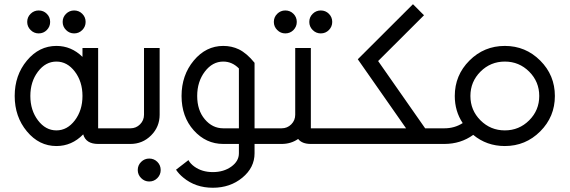

<svg xmlns="http://www.w3.org/2000/svg" viewBox="-20 -674 2667 899"><path d="M244.1 -63.5Q294.9 -63.5 330.6 -110.6Q366.2 -157.7 366.2 -224.6Q366.2 -291.5 330.6 -338.6Q294.9 -385.7 244.1 -385.7Q193.4 -385.7 157.7 -338.6Q122.1 -291.5 122.1 -224.6Q122.1 -157.7 157.7 -110.6Q193.4 -63.5 244.1 -63.5ZM369.6 -44.9Q316.4 9.8 244.1 9.8Q163.1 9.8 106 -58.8Q48.8 -127.4 48.8 -224.6Q48.8 -321.8 106 -390.4Q163.1 -459 244.1 -459Q314 -459 366.2 -407.7V-449.2H439.5V-73.2H512.7V0H439.5Q382.3 0 369.6 -44.9ZM161.1 -517.6Q139.2 -517.6 123.3 -533.4Q107.4 -549.3 107.4 -571.3Q107.4 -593.8 123.3 -609.4Q139.2 -625 161.1 -625Q183.6 -625 199.2 -609.4Q214.8 -593.8 214.8 -571.3Q214.8 -549.3 199.2 -533.4Q183.6 -517.6 161.1 -517.6ZM327.1 -517.6Q305.2 -517.6 289.3 -533.4Q273.4 -549.3 273.4 -571.3Q273.4 -593.8 289.3 -609.4Q305.2 -625 327.1 -625Q349.6 -625 365.2 -609.4Q380.9 -593.8 380.9 -571.3Q380.9 -549.3 365.2 -533.4Q349.6 -517.6 327.1 -517.6Z M590.8 -73.2Q617.2 -73.2 635.7 -91.8Q654.3 -110.4 654.3 -136.7V-449.2H727.5V-136.7Q727.5 -80.1 687.5 -40Q647.5 0 590.8 0H512.7V-73.2ZM678.7 175.8Q656.7 175.8 640.9 159.9Q625 144 625 122.1Q625 99.6 640.9 84Q656.7 68.4 678.7 68.4Q701.2 68.4 716.8 84Q732.4 99.6 732.4 122.1Q732.4 144 716.8 159.9Q701.2 175.8 678.7 175.8Z M1098.6 -73.2V-353.5Q1066.9 -385.7 1025.4 -385.7Q974.6 -385.7 939 -338.6Q903.3 -291.5 903.3 -224.6Q903.3 -157.7 939 -115.5Q974.6 -73.2 1025.4 -73.2ZM976.6 205.1Q895.5 205.1 838.4 157.7Q817.4 140.6 804.2 120.6L862.3 75.7Q871.1 92.3 890.1 106Q925.8 131.8 976.6 131.8Q1027.3 131.8 1063 106.2Q1098.6 80.6 1098.6 43.9V0H1025.4Q944.3 0 887.2 -63.7Q830.1 -127.4 830.1 -224.6Q830.1 -321.8 887.2 -390.4Q944.3 -459 1025.4 -459Q1064.9 -459 1098.6 -442.9Q1136.2 -424.3 1171.9 -379.9V-73.2H1220.7V0H1171.9V43.9Q1171.9 110.8 1114.7 158Q1057.6 205.1 976.6 205.1Z M1298.8 -73.2Q1325.2 -73.2 1343.8 -91.8Q1362.3 -110.4 1362.3 -136.7V-449.2H1435.5V-73.2H1572.3V0H1435.5Q1394 0 1376 -23.4Q1342.3 0 1298.8 0H1220.7V-73.2ZM1315.9 -517.6Q1293.9 -517.6 1278.1 -533.4Q1262.2 -549.3 1262.2 -571.3Q1262.2 -593.8 1278.1 -609.4Q1293.9 -625 1315.9 -625Q1338.4 -625 1354 -609.4Q1369.6 -593.8 1369.6 -571.3Q1369.6 -549.3 1354 -533.4Q1338.4 -517.6 1315.9 -517.6ZM1481.9 -517.6Q1460 -517.6 1444.1 -533.4Q1428.2 -549.3 1428.2 -571.3Q1428.2 -593.8 1444.1 -609.4Q1460 -625 1481.9 -625Q1504.4 -625 1520 -609.4Q1535.6 -593.8 1535.6 -571.3Q1535.6 -549.3 1520 -533.4Q1504.4 -517.6 1481.9 -517.6Z M1572.3 0V-73.2H1881.3L1655.3 -396.5L1913.6 -654.3L1965.3 -602.5L1750.5 -388.2L1970.7 -73.2H2060.5V0Z M2343.8 -63.5Q2410.6 -63.5 2457.8 -110.6Q2504.9 -157.7 2504.9 -224.6Q2504.9 -291.5 2457.8 -338.6Q2410.6 -385.7 2343.8 -385.7Q2276.9 -385.7 2229.7 -338.6Q2182.6 -291.5 2182.6 -224.6Q2182.6 -157.7 2229.7 -110.6Q2276.9 -63.5 2343.8 -63.5ZM2343.8 9.8Q2258.8 9.8 2195.8 -42.5Q2137.2 0 2060.5 0V-73.2Q2108.4 -73.2 2146.5 -97.7Q2109.4 -153.3 2109.4 -224.6Q2109.4 -321.8 2178 -390.4Q2246.6 -459 2343.8 -459Q2440.9 -459 2509.5 -390.4Q2578.1 -321.8 2578.1 -224.6Q2578.1 -127.4 2509.5 -58.8Q2440.9 9.8 2343.8 9.8Z"/></svg>

Font: Catrinity
Style: Regular
Weight: 400
Designer: Alexander Lange
Foundry: High-Logic / Made with FontCreator
Version: Version 2.090;May 20, 2024;FontCreator 15.0.0.2974 64-bit